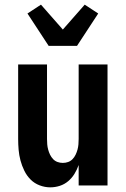

<svg xmlns="http://www.w3.org/2000/svg" viewBox="-20 -797 540 825"><path d="M196 8Q173 8 150.5 -0.5Q128 -9 111.5 -25.5Q95 -42 84.5 -63.5Q74 -85 68 -107.5Q62 -130 60 -153.5Q58 -177 58 -200V-520H182V-200Q182 -188 183 -176.5Q184 -165 187 -154Q190 -143 195 -132.5Q200 -122 208 -113.5Q216 -105 227 -101Q238 -97 250 -97Q262 -97 273 -101Q284 -105 292 -113.5Q300 -122 305 -132.5Q310 -143 313 -154Q316 -165 317 -176.5Q318 -188 318 -200V-520H442V0H318V-88Q311 -68 300 -50Q289 -32 273 -18.5Q257 -5 237 1.5Q217 8 196 8ZM189 -600 98 -739 156 -777 250 -670 344 -777 402 -739 311 -600Z"/></svg>

Font: Iosevka Term Curly Extrabold
Style: Regular
Weight: 800
Designer: Belleve Invis
Foundry: Belleve Invis
Version: Version 32.3.0